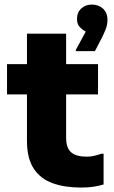

<svg xmlns="http://www.w3.org/2000/svg" viewBox="-20 -835 511 863"><path d="M343.6 8Q270.8 8 216.2 -11.7Q161.6 -31.4 131.4 -77.5Q101.2 -123.6 101.2 -202.8V-683.6H277.2V-216.4Q277.2 -169.9 299.8 -150.4Q322.3 -130.8 370 -130.8Q388.2 -130.8 405.1 -135Q421.9 -139.1 434.8 -144H445.6V-5.8Q424.3 0.5 400.3 4.3Q376.2 8 343.6 8ZM11.6 -410.8V-546.8H420.6V-410.8ZM365.4 -692.7Q352.6 -699.5 339.4 -712.4Q326.1 -725.3 326.1 -749.9Q326.1 -779.1 345.2 -796.8Q364.2 -814.5 393.2 -814.5Q422.2 -814.5 442.7 -796.4Q463.1 -778.3 463.1 -745Q463.1 -722.1 453.6 -699.7Q444.1 -677.3 436.6 -662.7L406.7 -605.3H320.9V-611Z"/></svg>

Font: Kufam
Style: Regular
Weight: 400
Designer: Wael Morcos, Artur Schmal
Foundry: Original Type
Version: Version 1.301; ttfautohint (v1.8.3)